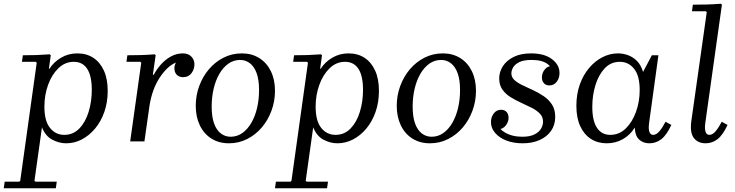

<svg xmlns="http://www.w3.org/2000/svg" viewBox="-67 -755 3924 1025"><path d="M-47 250 -42 215H36L41 210L129 -420L124 -425H50L55 -460Q94 -460 126.5 -461Q159 -462 199 -465L204 -460L194 -388H197Q220 -424 259 -447Q298 -470 346 -470Q395 -470 431 -446.5Q467 -423 487.5 -378.5Q508 -334 508 -270Q508 -209 490 -157.5Q472 -106 440.5 -68.5Q409 -31 369.5 -10.5Q330 10 286 10Q249 10 212.5 -9Q176 -28 157 -75L117 210L122 215H236L231 250ZM170 -186Q170 -109 200 -72Q230 -35 276 -35Q324 -35 357 -69.5Q390 -104 406.5 -159Q423 -214 423 -275Q423 -350 398.5 -387.5Q374 -425 327 -425Q280 -425 244.5 -390.5Q209 -356 189.5 -301.5Q170 -247 170 -186Z M628 0 687 -420 682 -425H608L613 -460Q652 -460 685.5 -461Q719 -462 759 -465L764 -460L749 -356H754Q768 -383 791 -409.5Q814 -436 844.5 -453Q875 -470 909 -470Q938 -470 954.5 -453Q971 -436 971 -412Q971 -385 955 -364Q939 -343 911 -343Q889 -343 876.5 -356Q864 -369 864 -391Q864 -405 872 -421Q826 -402 785.5 -340.5Q745 -279 731 -190L704 0Z M1224 -470Q1277 -470 1317 -445Q1357 -420 1379 -375Q1401 -330 1401 -270Q1401 -215 1382.5 -164.5Q1364 -114 1331 -75Q1298 -36 1253 -13Q1208 10 1155 10Q1102 10 1062 -15Q1022 -40 1000 -85.5Q978 -131 978 -190Q978 -245 996.5 -295.5Q1015 -346 1048 -385Q1081 -424 1126 -447Q1171 -470 1224 -470ZM1164 -25Q1199 -25 1227 -45Q1255 -65 1275 -99.5Q1295 -134 1305.5 -179Q1316 -224 1316 -274Q1316 -329 1303 -364.5Q1290 -400 1267 -417.5Q1244 -435 1215 -435Q1180 -435 1152 -415Q1124 -395 1104 -360.5Q1084 -326 1073.5 -281Q1063 -236 1063 -186Q1063 -131 1076 -95.5Q1089 -60 1112 -42.5Q1135 -25 1164 -25Z M1401 250 1406 215H1484L1489 210L1577 -420L1572 -425H1498L1503 -460Q1542 -460 1574.5 -461Q1607 -462 1647 -465L1652 -460L1642 -388H1645Q1668 -424 1707 -447Q1746 -470 1794 -470Q1843 -470 1879 -446.5Q1915 -423 1935.5 -378.5Q1956 -334 1956 -270Q1956 -209 1938 -157.5Q1920 -106 1888.5 -68.5Q1857 -31 1817.5 -10.5Q1778 10 1734 10Q1697 10 1660.5 -9Q1624 -28 1605 -75L1565 210L1570 215H1684L1679 250ZM1618 -186Q1618 -109 1648 -72Q1678 -35 1724 -35Q1772 -35 1805 -69.5Q1838 -104 1854.5 -159Q1871 -214 1871 -275Q1871 -350 1846.5 -387.5Q1822 -425 1775 -425Q1728 -425 1692.5 -390.5Q1657 -356 1637.5 -301.5Q1618 -247 1618 -186Z M2297 -470Q2350 -470 2390 -445Q2430 -420 2452 -375Q2474 -330 2474 -270Q2474 -215 2455.5 -164.5Q2437 -114 2404 -75Q2371 -36 2326 -13Q2281 10 2228 10Q2175 10 2135 -15Q2095 -40 2073 -85.5Q2051 -131 2051 -190Q2051 -245 2069.5 -295.5Q2088 -346 2121 -385Q2154 -424 2199 -447Q2244 -470 2297 -470ZM2237 -25Q2272 -25 2300 -45Q2328 -65 2348 -99.5Q2368 -134 2378.5 -179Q2389 -224 2389 -274Q2389 -329 2376 -364.5Q2363 -400 2340 -417.5Q2317 -435 2288 -435Q2253 -435 2225 -415Q2197 -395 2177 -360.5Q2157 -326 2146.5 -281Q2136 -236 2136 -186Q2136 -131 2149 -95.5Q2162 -60 2185 -42.5Q2208 -25 2237 -25Z M2723 10Q2675 10 2637 -4.5Q2599 -19 2576.5 -45Q2554 -71 2554 -103Q2554 -130 2569 -149.5Q2584 -169 2608 -169Q2627 -169 2637.5 -157Q2648 -145 2648 -126Q2648 -104 2632.5 -84.5Q2617 -65 2593 -65Q2574 -65 2568 -77Q2562 -89 2562 -103H2589Q2589 -72 2627.5 -48.5Q2666 -25 2721 -25Q2762 -25 2786.5 -37.5Q2811 -50 2821.5 -68.5Q2832 -87 2832 -105Q2832 -131 2815 -148.5Q2798 -166 2771.5 -179.5Q2745 -193 2715 -206.5Q2685 -220 2658.5 -236.5Q2632 -253 2615 -277Q2598 -301 2598 -336Q2598 -371 2617.5 -401.5Q2637 -432 2675 -451Q2713 -470 2768 -470Q2839 -470 2879.5 -439.5Q2920 -409 2920 -365Q2920 -338 2905 -318.5Q2890 -299 2866 -299Q2847 -299 2836.5 -311Q2826 -323 2826 -342Q2826 -365 2841 -384Q2856 -403 2881 -403Q2901 -403 2906.5 -391Q2912 -379 2912 -365H2885Q2885 -392 2856 -413.5Q2827 -435 2771 -435Q2728 -435 2704.5 -423Q2681 -411 2672 -394.5Q2663 -378 2663 -364Q2663 -342 2680 -327Q2697 -312 2723.5 -299.5Q2750 -287 2780 -273Q2810 -259 2836.5 -241Q2863 -223 2880 -196.5Q2897 -170 2897 -131Q2897 -88 2875 -56.5Q2853 -25 2814 -7.5Q2775 10 2723 10Z M3010 -190Q3010 -252 3028 -303Q3046 -354 3077.5 -391.5Q3109 -429 3149 -449.5Q3189 -470 3232 -470Q3259 -470 3285.5 -460.5Q3312 -451 3333.5 -429.5Q3355 -408 3366 -371L3413 -460H3448L3398 -97Q3394 -66 3400 -50.5Q3406 -35 3420 -35Q3437 -35 3453.5 -54.5Q3470 -74 3486 -105L3517 -88Q3492 -34 3463.5 -12Q3435 10 3400 10Q3366 10 3344.5 -10.5Q3323 -31 3322 -74Q3297 -34 3258 -12Q3219 10 3172 10Q3124 10 3087.5 -13.5Q3051 -37 3030.5 -81.5Q3010 -126 3010 -190ZM3095 -185Q3095 -110 3120 -72.5Q3145 -35 3191 -35Q3239 -35 3274 -69.5Q3309 -104 3328.5 -158.5Q3348 -213 3348 -274Q3348 -351 3318 -388Q3288 -425 3242 -425Q3194 -425 3161.5 -390.5Q3129 -356 3112 -301.5Q3095 -247 3095 -185Z M3786 -105 3817 -88Q3792 -34 3763.5 -12Q3735 10 3700 10Q3659 10 3637 -18.5Q3615 -47 3624 -111L3706 -690L3701 -695H3627L3632 -730Q3671 -730 3706.5 -731Q3742 -732 3782 -735L3787 -730L3698 -97Q3694 -66 3700 -50.5Q3706 -35 3720 -35Q3737 -35 3753.5 -54.5Q3770 -74 3786 -105Z"/></svg>

Font: Brygada 1918
Style: Italic
Weight: 400
Italic angle: -8°
Designer: Mateusz Machalski | Borys Kosmynka | Przemek Hoffer
Foundry: NIEPODLEGLA 2018
Version: Version 3.006